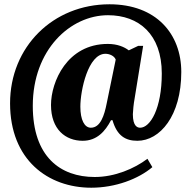

<svg xmlns="http://www.w3.org/2000/svg" viewBox="-20 -734 899 896"><path d="M406 142C519 142 626 101 691 46L668 7C607 53 516 92 422 92C262 92 133 -2 133 -240C133 -502 308 -663 484 -663C628 -663 735 -574 735 -391C735 -227 681 -138 634 -138C622 -138 600 -144 600 -201C600 -213 604 -253 608 -273L648 -520H625L581 -499C560 -515 528 -529 483 -529C293 -529 218 -352 218 -244C218 -130 286 -77 366 -77C432 -77 471 -121 498 -173H505C526 -100 566 -77 621 -77C726 -77 826 -193 826 -398C826 -576 709 -714 491 -714C227 -714 27 -515 27 -252C27 12 204 142 406 142ZM404 -138C374 -138 355 -175 355 -236C355 -312 391 -483 472 -483C490 -483 513 -474 520 -456L478 -252C467 -196 449 -138 404 -138Z"/></svg>

Font: Noto Serif SemiCondensed Black
Style: Italic
Weight: 900
Width: 4
Italic angle: -12°
Designer: Monotype Design Team
Foundry: Monotype Imaging Inc.
Version: Version 2.014